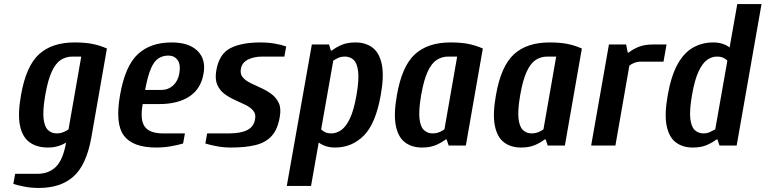

<svg xmlns="http://www.w3.org/2000/svg" viewBox="-20 -720 3788 950"><path d="M172 210Q135 210 101 203.5Q67 197 46 190L55 140H165Q221 140 256.5 105.5Q292 71 307 -15Q291 -4 267.5 3Q244 10 218 10Q163 10 127 -15.5Q91 -41 79 -98Q67 -155 84 -250Q109 -393 173 -451.5Q237 -510 349 -510Q402 -510 438.5 -502.5Q475 -495 509 -480L432 -40Q408 95 344.5 152.5Q281 210 172 210ZM260 -60Q279 -60 294.5 -66.5Q310 -73 319 -80L382 -440H337Q307 -440 281.5 -424Q256 -408 236.5 -366.5Q217 -325 204 -250Q191 -175 195.5 -134Q200 -93 217.5 -76.5Q235 -60 260 -60Z M753 10Q637 10 593 -49Q549 -108 574 -250Q599 -393 661.5 -451.5Q724 -510 829 -510Q915 -510 957.5 -468Q1000 -426 987 -355Q974 -280 917 -242.5Q860 -205 766 -205H686Q672 -126 696.5 -93Q721 -60 785 -60H895L886 -10Q863 -3 827 3.5Q791 10 753 10ZM698 -275H778Q812 -275 836 -296.5Q860 -318 867 -355Q875 -400 859 -422.5Q843 -445 813 -445Q786 -445 764.5 -431.5Q743 -418 727 -381.5Q711 -345 698 -275Z M1123 10Q1086 10 1052 3.5Q1018 -3 996 -10L1005 -60H1115Q1171 -60 1203.5 -76.5Q1236 -93 1242 -130Q1247 -156 1233 -172.5Q1219 -189 1194.5 -201Q1170 -213 1142 -225.5Q1114 -238 1090.5 -255.5Q1067 -273 1055 -300.5Q1043 -328 1050 -370Q1064 -453 1119.5 -481.5Q1175 -510 1269 -510Q1307 -510 1341 -504Q1375 -498 1396 -490L1387 -440H1277Q1236 -440 1206.5 -425Q1177 -410 1172 -380Q1167 -354 1181 -337.5Q1195 -321 1219.5 -309Q1244 -297 1272 -284.5Q1300 -272 1323.5 -254.5Q1347 -237 1359.5 -210Q1372 -183 1364 -140Q1354 -80 1324.5 -47.5Q1295 -15 1245.5 -2.5Q1196 10 1123 10Z M1399 200 1523 -500H1608L1617 -470H1622Q1641 -485 1669.5 -497.5Q1698 -510 1739 -510Q1789 -510 1823 -484.5Q1857 -459 1869 -402Q1881 -345 1864 -250Q1839 -108 1780 -49Q1721 10 1638 10Q1612 10 1591.5 3Q1571 -4 1557 -15L1519 200ZM1620 -60Q1645 -60 1668.5 -76.5Q1692 -93 1711.5 -134Q1731 -175 1744 -250Q1757 -325 1752 -366.5Q1747 -408 1729.5 -424Q1712 -440 1687 -440Q1668 -440 1654.5 -434Q1641 -428 1629 -420L1569 -80Q1575 -73 1588 -66.5Q1601 -60 1620 -60Z M2068 10Q2018 10 1984 -15.5Q1950 -41 1938.5 -98Q1927 -155 1944 -250Q1969 -393 2033 -451.5Q2097 -510 2209 -510Q2262 -510 2298.5 -502.5Q2335 -495 2369 -480L2285 0H2200L2190 -30H2185Q2166 -15 2137.5 -2.5Q2109 10 2068 10ZM2120 -60Q2139 -60 2154.5 -66.5Q2170 -73 2179 -80L2242 -440H2197Q2167 -440 2141.5 -424Q2116 -408 2096.5 -366.5Q2077 -325 2064 -250Q2051 -175 2055.5 -134Q2060 -93 2077.5 -76.5Q2095 -60 2120 -60Z M2558 10Q2508 10 2474 -15.5Q2440 -41 2428.5 -98Q2417 -155 2434 -250Q2459 -393 2523 -451.5Q2587 -510 2699 -510Q2752 -510 2788.5 -502.5Q2825 -495 2859 -480L2775 0H2690L2680 -30H2675Q2656 -15 2627.5 -2.5Q2599 10 2558 10ZM2610 -60Q2629 -60 2644.5 -66.5Q2660 -73 2669 -80L2732 -440H2687Q2657 -440 2631.5 -424Q2606 -408 2586.5 -366.5Q2567 -325 2554 -250Q2541 -175 2545.5 -134Q2550 -93 2567.5 -76.5Q2585 -60 2610 -60Z M2905 0 2993 -500H3078L3086 -460H3091Q3109 -475 3138.5 -487.5Q3168 -500 3213 -500H3278L3263 -415H3153Q3134 -415 3118.5 -409Q3103 -403 3094 -395L3025 0Z M3408 10Q3358 10 3324 -15.5Q3290 -41 3278.5 -98Q3267 -155 3284 -250Q3301 -345 3332.5 -402Q3364 -459 3409 -484.5Q3454 -510 3509 -510Q3535 -510 3556 -503Q3577 -496 3590 -485L3628 -700H3748L3625 0H3540L3530 -30H3525Q3506 -15 3477.5 -2.5Q3449 10 3408 10ZM3460 -60Q3479 -60 3492.5 -66.5Q3506 -73 3519 -80L3579 -420Q3572 -428 3559 -434Q3546 -440 3527 -440Q3502 -440 3479 -424Q3456 -408 3436.5 -366.5Q3417 -325 3404 -250Q3391 -175 3395.5 -134Q3400 -93 3417.5 -76.5Q3435 -60 3460 -60Z"/></svg>

Font: Cuprum
Style: Bold Italic
Weight: 700
Italic angle: -10°
Designer: Jovanny Lemonad
Foundry: Jovanny Lemonad
Version: Version 3.000